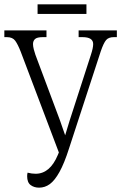

<svg xmlns="http://www.w3.org/2000/svg" viewBox="-22 -854 558 884"><path d="M158 10Q135 10 119 -2Q103 -14 103 -43Q103 -51 105 -59Q124 -54 142 -54Q208 -54 244 -140L249 -152L73 -617Q60 -650 48 -666.5Q36 -683 10 -683H-2V-714H192V-683H175Q149 -683 139.5 -674.5Q130 -666 130 -651Q130 -641 133.5 -627Q137 -613 141 -602L254 -300Q262 -278 266.5 -264Q271 -250 278 -231Q284 -250 288 -264Q292 -278 299 -300L396 -600Q407 -633 407 -651Q407 -683 358 -683H340V-714H516V-683H502Q478 -683 466.5 -669.5Q455 -656 442 -618L296 -171Q274 -102 252 -62.5Q230 -23 207.5 -6.5Q185 10 158 10ZM151 -790V-834H376V-790Z"/></svg>

Font: Noto Serif ExtraCondensed Light
Style: Regular
Weight: 300
Width: 2
Designer: Monotype Design Team
Foundry: Monotype Imaging Inc.
Version: Version 2.014; ttfautohint (v1.8.4.7-5d5b)